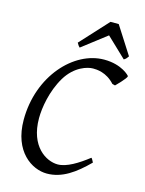

<svg xmlns="http://www.w3.org/2000/svg" viewBox="-125 -901 746 988"><g transform="rotate(15 248.5 -406.5)"><path d="M358 -630C197 -630 37 -458 37 -224C37 -55 143 13 223 13C304 13 370 -35 438 -103C436 -105 430 -122 424 -125C370 -83 312 -47 265 -47C203 -47 111 -102 111 -252C111 -308 126 -400 172 -477C218 -553 285 -571 313 -571H315C332 -571 385 -570 430 -520L445 -516C447 -518 497 -567 497 -579C497 -581 453 -630 358 -630ZM219 -657 349 -757 454 -657C459 -660 463 -663 465 -665L476 -679L382 -826H338L203 -679C211 -665 215 -660 219 -657Z"/></g></svg>

Font: Temporarium
Style: Italic
Weight: 400
Italic angle: -7°
Version: Version 1.1